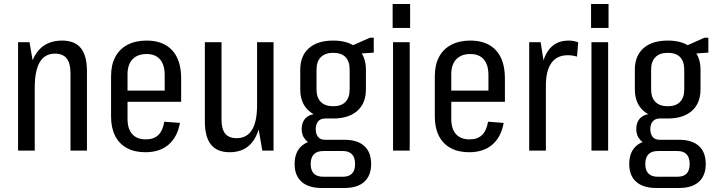

<svg xmlns="http://www.w3.org/2000/svg" viewBox="-20 -750 3556 956"><path d="M331 -386Q331 -435 312 -459Q293 -483 254 -483Q203 -483 178 -440.5Q153 -398 153 -314L119 -245V-302Q119 -425 162 -486.5Q205 -548 289 -548Q352 -548 382.5 -510.5Q413 -473 413 -395V0H331ZM70 -540H127L153 -388V0H70Z M704 8Q650 8 611.5 -13Q573 -34 553 -74Q533 -114 533 -169V-371Q533 -427 554 -466.5Q575 -506 615 -527Q655 -548 710 -548Q792 -548 837 -500Q882 -452 882 -359V-243H600V-299H815L800 -265V-376Q800 -427 777 -454Q754 -481 710 -481Q665 -481 640 -455Q615 -429 615 -380V-158Q615 -108 638.5 -82Q662 -56 706 -56Q746 -56 768.5 -78Q791 -100 798 -144L876 -138Q863 -67 819 -29.5Q775 8 704 8Z M1083 -154Q1083 -107 1101.5 -84.5Q1120 -62 1158 -62Q1209 -62 1234.5 -103Q1260 -144 1260 -226L1285 -295V-238Q1285 -117 1245 -54.5Q1205 8 1124 8Q1061 8 1030.5 -30Q1000 -68 1000 -145V-540H1083ZM1342 0H1286L1260 -152V-540H1342Z M1639 -160Q1561 -160 1518 -198Q1475 -236 1475 -305V-403Q1475 -472 1518 -510Q1561 -548 1639 -548Q1716 -548 1759 -510Q1802 -472 1802 -403V-305Q1802 -236 1759 -198Q1716 -160 1639 -160ZM1582 186Q1516 186 1481.5 155Q1447 124 1447 67Q1447 8 1481.5 -23Q1516 -54 1582 -54H1695Q1760 -54 1794 -23Q1828 8 1828 67Q1828 124 1794 155Q1760 186 1695 186ZM1687 130Q1748 130 1748 67Q1748 2 1687 2H1590Q1527 2 1527 67Q1527 130 1590 130ZM1563 -30Q1524 -30 1503 -52Q1482 -74 1482 -107Q1482 -142 1502.5 -162.5Q1523 -183 1564 -183H1639V-160H1600Q1576 -160 1564 -145.5Q1552 -131 1552 -107Q1552 -83 1563.5 -68.5Q1575 -54 1599 -54H1639V-30ZM1639 -221Q1679 -221 1700 -242.5Q1721 -264 1721 -305V-403Q1721 -444 1700.5 -465.5Q1680 -487 1639 -487Q1599 -487 1577.5 -465.5Q1556 -444 1556 -403V-305Q1556 -264 1577.5 -242.5Q1599 -221 1639 -221ZM1711 -513 1821 -562H1841V-488L1711 -479Z M2020 -540V0H1937V-540ZM2022 -730V-611H1935V-730Z M2316 8Q2262 8 2223.5 -13Q2185 -34 2165 -74Q2145 -114 2145 -169V-371Q2145 -427 2166 -466.5Q2187 -506 2227 -527Q2267 -548 2322 -548Q2404 -548 2449 -500Q2494 -452 2494 -359V-243H2212V-299H2427L2412 -265V-376Q2412 -427 2389 -454Q2366 -481 2322 -481Q2277 -481 2252 -455Q2227 -429 2227 -380V-158Q2227 -108 2250.5 -82Q2274 -56 2318 -56Q2358 -56 2380.5 -78Q2403 -100 2410 -144L2488 -138Q2475 -67 2431 -29.5Q2387 8 2316 8Z M2615 -540H2672L2698 -374V0H2615ZM2672 -340Q2672 -442 2707.5 -495Q2743 -548 2811 -548Q2823 -548 2835 -546Q2847 -544 2859 -539L2853 -468Q2832 -475 2807 -475Q2753 -475 2725.5 -436.5Q2698 -398 2698 -323Z M3008 -540V0H2925V-540ZM3010 -730V-611H2923V-730Z M3305 -160Q3227 -160 3184 -198Q3141 -236 3141 -305V-403Q3141 -472 3184 -510Q3227 -548 3305 -548Q3382 -548 3425 -510Q3468 -472 3468 -403V-305Q3468 -236 3425 -198Q3382 -160 3305 -160ZM3248 186Q3182 186 3147.5 155Q3113 124 3113 67Q3113 8 3147.5 -23Q3182 -54 3248 -54H3361Q3426 -54 3460 -23Q3494 8 3494 67Q3494 124 3460 155Q3426 186 3361 186ZM3353 130Q3414 130 3414 67Q3414 2 3353 2H3256Q3193 2 3193 67Q3193 130 3256 130ZM3229 -30Q3190 -30 3169 -52Q3148 -74 3148 -107Q3148 -142 3168.5 -162.5Q3189 -183 3230 -183H3305V-160H3266Q3242 -160 3230 -145.5Q3218 -131 3218 -107Q3218 -83 3229.5 -68.5Q3241 -54 3265 -54H3305V-30ZM3305 -221Q3345 -221 3366 -242.5Q3387 -264 3387 -305V-403Q3387 -444 3366.5 -465.5Q3346 -487 3305 -487Q3265 -487 3243.5 -465.5Q3222 -444 3222 -403V-305Q3222 -264 3243.5 -242.5Q3265 -221 3305 -221ZM3377 -513 3487 -562H3507V-488L3377 -479Z"/></svg>

Font: Pathway Extreme Condensed
Style: Regular
Weight: 400
Width: 3
Version: Version 1.001;gftools[0.9.26]